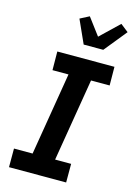

<svg xmlns="http://www.w3.org/2000/svg" viewBox="-144 -1063 789 1136"><g transform="rotate(15 250.5 -495.5)"><path d="M30 0V-114H144L228 -621H130L129 -735H479L480 -621H366L282 -114H380V0ZM269 -815 205 -957 261 -986 339 -882 453 -991 501 -953 389 -815Z"/></g></svg>

Font: Iosevka Curly Slab Heavy
Style: Italic
Weight: 900
Italic angle: -9°
Monospace: yes
Designer: Belleve Invis
Foundry: Belleve Invis
Version: Version 22.1.2; ttfautohint (v1.8.4)